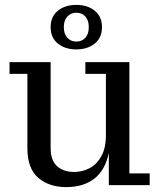

<svg xmlns="http://www.w3.org/2000/svg" viewBox="-20 -757 649 785"><path d="M292 -555Q246 -555 216.5 -579Q187 -603 187 -646Q187 -689 216.5 -713Q246 -737 292 -737Q338 -737 367.5 -713Q397 -689 397 -646Q397 -603 367.5 -579Q338 -555 292 -555ZM292 -587Q315 -587 329 -602.5Q343 -618 343 -646Q343 -674 329 -689.5Q315 -705 292 -705Q270 -705 255.5 -689.5Q241 -674 241 -646Q241 -618 255.5 -602.5Q270 -587 292 -587ZM250 8Q181 8 136.5 -30Q92 -68 92 -151V-455H19V-503H187V-151Q187 -102 213 -78Q239 -54 283 -54Q317 -54 346.5 -69.5Q376 -85 394.5 -118.5Q413 -152 413 -205V-455H329V-503H509V-48H592V0H425V-132Q410 -61 365.5 -26.5Q321 8 250 8Z"/></svg>

Font: Montagu Slab 144pt
Style: Regular
Weight: 400
Designer: Florian Karsten
Foundry: Florian Karsten
Version: Version 1.000; ttfautohint (v1.8.3)